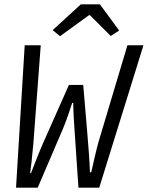

<svg xmlns="http://www.w3.org/2000/svg" viewBox="-20 -866 682 886"><path d="M54 0H154L268 -266C285 -305 303 -359 313 -391H318C318 -360 321 -305 324 -266L342 0H438L642 -657H568L434 -209C428 -189 405 -90 401 -71H395C394 -116 387 -204 383 -250L364 -474H298L179 -206C170 -187 130 -87 123 -67H119C122 -86 129 -144 134 -204L168 -657H94L54 0ZM257 -699 391 -796H395L491 -700L530 -725L441 -846H353L223 -727L257 -699Z"/></svg>

Font: Source Code Variable
Style: Italic
Weight: 400
Italic angle: -11°
Monospace: yes
Designer: Paul D. Hunt, Teo Tuominen
Foundry: Adobe Systems Incorporated
Version: Version 1.005;PS 1.0;hotconv 16.6.54;makeotf.lib2.5.65590